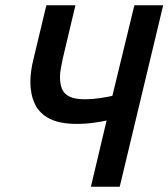

<svg xmlns="http://www.w3.org/2000/svg" viewBox="-20 -713 643 733"><path d="M327 0 387 -253Q370 -249 338.5 -244.5Q307 -240 273 -240Q208 -240 169 -260Q130 -280 113 -316.5Q96 -353 96 -399Q96 -420 99 -442.5Q102 -465 108 -488L157 -693H268L220 -491Q216 -472 212.5 -453.5Q209 -435 209 -419Q209 -393 216.5 -374Q224 -355 245 -344.5Q266 -334 304 -334Q333 -334 362.5 -338.5Q392 -343 409 -347L493 -693H603L437 0Z"/></svg>

Font: Ubuntu Sans Mono Medium
Style: Italic
Weight: 500
Italic angle: -13.5°
Monospace: yes
Designer: Dalton Maag Ltd
Foundry: Dalton Maag Ltd
Version: Version 1.006